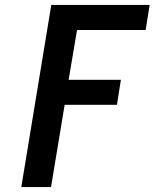

<svg xmlns="http://www.w3.org/2000/svg" viewBox="-20 -755 640 775"><path d="M66 0 187 -735H584L568 -634H291L257 -433H468L452 -332H241L186 0Z"/></svg>

Font: Iosevka Aile Oblique
Style: Bold
Weight: 700
Italic angle: -9°
Designer: Belleve Invis
Foundry: Belleve Invis
Version: Version 31.1.0; ttfautohint (v1.8.4)